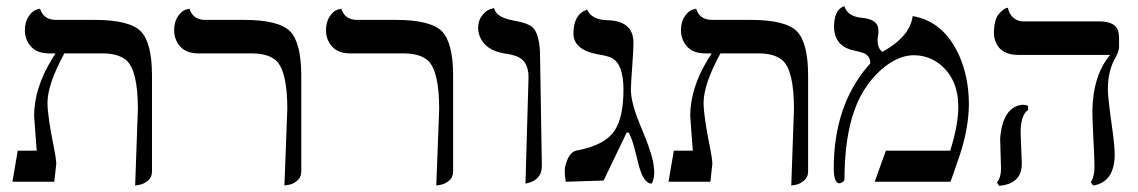

<svg xmlns="http://www.w3.org/2000/svg" viewBox="-20 -585 3664 618"><path d="M415 12.2 423.8 -233.9Q423.8 -355.5 388.2 -389.6Q362.8 -412.6 312 -413.1H187Q133.8 -314.9 132.8 -255.9Q132.8 -210.9 153.8 -108.9Q160.6 -74.2 161.1 -58.1L154.8 0H20L37.1 -100.1H98.1Q97.2 -117.2 93.3 -164.6Q89.8 -206.5 89.8 -211.9Q89.8 -301.3 147.5 -395Q152.8 -403.3 158.7 -413.1H137.2Q85.4 -413.1 66.4 -455.6Q60.1 -470.7 60.1 -486.8Q60.1 -514.6 72 -532.2Q84 -549.8 96.7 -553.7L108.9 -557.1Q119.6 -522 158.2 -521H284.2Q397 -521 433.6 -483.9Q468.8 -446.8 469.2 -344.2V-33.2Q469.2 -14.2 455.6 -3.2Q441.9 7.8 428.7 9.8Z M895.5 12.2 904.8 -233.9Q904.8 -355.5 869.1 -389.6Q843.8 -412.6 792.5 -413.1H617.7Q565.9 -413.1 546.9 -455.6Q540.5 -470.7 540.5 -486.8Q540.5 -514.6 552.5 -532.2Q564.5 -549.8 577.1 -553.7L589.8 -557.1Q600.6 -522 638.7 -521H764.6Q877.4 -521 914.1 -483.9Q949.2 -446.8 949.7 -344.2V-33.2Q949.7 -14.2 936.3 -3.2Q922.9 7.8 909.2 9.8Z M1384.3 12.2 1393.6 -233.9Q1393.6 -355.5 1357.9 -389.6Q1332.5 -412.6 1281.2 -413.1H1106.4Q1054.7 -413.1 1035.6 -455.6Q1029.3 -470.7 1029.3 -486.8Q1029.3 -514.6 1041.3 -532.2Q1053.2 -549.8 1065.9 -553.7L1078.6 -557.1Q1089.4 -522 1127.4 -521H1253.4Q1366.2 -521 1402.8 -483.9Q1438 -446.8 1438.5 -344.2V-33.2Q1438.5 -14.2 1425 -3.2Q1411.6 7.8 1397.9 9.8Z M1671.4 5.9 1681.2 -335.9Q1681.2 -387.7 1645.5 -402.8Q1629.9 -409.2 1603 -413.1Q1543.5 -422.9 1524.9 -466.3Q1519.5 -480 1519 -494.1Q1519 -519 1531.5 -534.9Q1543.9 -550.8 1557.1 -555.2L1570.3 -559.1Q1576.2 -529.8 1630.4 -519.5L1632.3 -519Q1682.1 -510.7 1696.8 -494.6Q1717.8 -470.2 1718.3 -405.8L1724.1 -50.8Q1724.1 -6.8 1678.2 4.4Q1678.2 4.4 1671.4 5.9Z M2010.7 -295.9Q2010.7 -251 2046.4 -168.5Q2074.7 -101.1 2082 -64.9Q2085.9 -44.4 2085.9 -29.8Q2085.4 -5.9 2077.6 5.9Q2051.3 5.9 2035.6 -54.7Q2033.2 -63.5 2028.8 -82Q2015.1 -139.2 2003.9 -158.2H1997.1L1922.9 -3.9L1800.8 0Q1800.8 -2.4 1799.8 -9.3Q1797.9 -22.9 1797.9 -30.8Q1797.9 -41 1798.8 -46.9Q1809.1 -93.3 1834 -100.1Q1927.7 -116.7 1959.5 -166.5Q1986.8 -210.4 1986.8 -295.9Q1986.8 -379.4 1948.2 -398.9Q1933.1 -405.8 1903.8 -410.2Q1827.1 -424.3 1825.7 -476.1Q1825.7 -537.1 1866.2 -552.7Q1870.1 -554.2 1869.6 -554.2Q1884.8 -521 1935.1 -520Q2018.1 -518.1 2019 -448.2Q2019 -429.7 2015.1 -373Q2010.7 -314.9 2010.7 -295.9Z M2526.9 12.2 2535.6 -233.9Q2535.6 -355.5 2500 -389.6Q2474.6 -412.6 2423.8 -413.1H2298.8Q2245.6 -314.9 2244.6 -255.9Q2244.6 -210.9 2265.6 -108.9Q2272.5 -74.2 2272.9 -58.1L2266.6 0H2131.8L2148.9 -100.1H2210Q2209 -117.2 2205.1 -164.6Q2201.7 -206.5 2201.7 -211.9Q2201.7 -301.3 2259.3 -395Q2264.6 -403.3 2270.5 -413.1H2249Q2197.3 -413.1 2178.2 -455.6Q2171.9 -470.7 2171.9 -486.8Q2171.9 -514.6 2183.8 -532.2Q2195.8 -549.8 2208.5 -553.7L2220.7 -557.1Q2231.4 -522 2270 -521H2396Q2508.8 -521 2545.4 -483.9Q2580.6 -446.8 2581.1 -344.2V-33.2Q2581.1 -14.2 2567.4 -3.2Q2553.7 7.8 2540.5 9.8Z M2917.5 -533.2Q3019 -516.1 3068.4 -403.8Q3098.1 -335 3098.6 -252Q3098.6 -173.3 3068.4 -83L3039.6 0H2795.4L2831.5 -100.1H3038.6Q3064.5 -183.1 3064.5 -241.2Q3064.5 -329.6 3006.3 -377.4Q2969.2 -406.7 2922.4 -407.2Q2858.9 -407.2 2796.9 -341.8Q2779.3 -322.8 2765.6 -301.8Q2698.7 -201.7 2698.2 -8.8Q2698.2 -0.5 2686.5 3.9Q2683.6 4.9 2680.7 4.9Q2664.1 2.9 2663.6 -42Q2663.6 -244.1 2773.4 -372.1Q2777.8 -377 2781.2 -380.9Q2781.2 -405.3 2759.8 -414.1Q2748 -418.5 2726.6 -422.9Q2674.8 -434.1 2666 -481.9Q2664.6 -489.7 2664.6 -497.1Q2664.6 -554.2 2696.3 -564.5Q2698.7 -564.9 2698.2 -564.9Q2707.5 -532.7 2752.4 -527.8Q2798.3 -523.9 2805.7 -499Q2807.1 -492.2 2807.6 -484.9Q2807.6 -475.6 2805.7 -466.8Q2804.2 -458.5 2804.7 -453.1Q2805.7 -428.2 2820.3 -418Q2910.2 -468.3 2917.5 -533.2Z M3265.1 -159.2Q3265.1 -149.9 3267.1 -108.4Q3269 -67.9 3269 -58.1Q3269 -2.4 3214.8 10.3Q3205.6 12.2 3195.8 13.2L3189 2Q3201.7 -13.2 3202.1 -41Q3202.1 -49.8 3200.7 -88.4Q3199.2 -128.4 3199.2 -138.2Q3207 -241.7 3272 -248Q3282.7 -247.6 3289.1 -244.1V-231Q3265.6 -215.3 3265.1 -159.2ZM3545.9 -295.9Q3545.9 -270 3561.5 -160.2Q3567.9 -113.8 3567.9 -85Q3566.4 1 3499 12.2L3491.2 2Q3503.4 -19 3502.9 -48.8Q3502.9 -69.8 3499.5 -136Q3496.1 -202.1 3496.1 -223.1Q3496.6 -340.8 3553.2 -408.2H3257.8Q3199.7 -408.2 3183.6 -453.1Q3179.2 -465.8 3179.2 -479Q3179.2 -500 3183.6 -516.1Q3188 -532.2 3195.1 -540Q3202.1 -547.9 3208.5 -553Q3214.8 -558.1 3219.7 -559.1L3224.1 -560.1Q3231.4 -526.9 3259.8 -518.1Q3266.6 -516.1 3272.9 -516.1H3519Q3571.3 -516.1 3579.6 -483.4Q3582 -472.7 3582 -458V-434.1Q3582 -419.4 3566.9 -392.6Q3545.9 -354.5 3545.9 -295.9Z"/></svg>

Font: Linux Biolinum O
Style: Regular
Weight: 400
Designer: Philipp H. Poll
Foundry: Philipp H. Poll
Version: Version 1.0.4